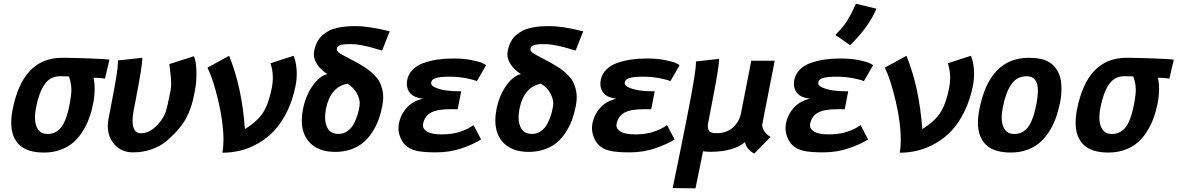

<svg xmlns="http://www.w3.org/2000/svg" viewBox="-20 -813 6299 1027"><path d="M480 -397.5Q486.3 -372.1 486.3 -337.9Q486.3 -300.8 479.5 -265.1Q471.2 -221.2 457.8 -183.6Q444.3 -146 422.4 -110.8Q400.4 -75.7 372.1 -51Q343.8 -26.4 304 -11.7Q264.2 2.9 216.3 2.9H215.3Q125.5 2.9 82.8 -38.8Q40 -80.6 40 -156.7Q40 -189.5 47.4 -226.6Q101.1 -502 309.1 -503.9H313Q363.8 -503.9 456.1 -500.5Q548.3 -497.1 565.4 -494.1Q561.5 -477.5 553.5 -443.6Q545.4 -409.7 541.5 -392.6Q522.9 -396 480 -397.5ZM296.9 -120.6Q334 -154.8 353 -258.8Q353.5 -260.3 354 -262.7Q354.5 -265.1 354.5 -266.6Q361.8 -306.6 361.8 -333Q361.8 -367.2 348.6 -404.3Q312 -405.3 300.8 -405.3Q248.5 -405.3 218.3 -361.3Q188 -317.4 172.4 -235.4Q167 -207 167 -185.1Q167 -143.6 184.1 -119.9Q201.2 -96.2 234.9 -96.2Q254.4 -96.7 267.6 -101.8Q280.8 -106.9 296.9 -120.6Z M560.5 -177.7Q563.5 -192.4 569.1 -222.4Q574.7 -252.4 577.6 -267.1Q610.8 -436 610.8 -478Q610.8 -486.3 610.4 -489.7Q632.3 -492.2 676 -496.8Q719.7 -501.5 741.2 -503.9V-499.5Q741.2 -461.9 706.1 -279.8Q699.7 -247.6 694.8 -222.2Q689 -191.4 689 -168.5Q689 -100.1 733.4 -100.1Q783.2 -100.1 827.6 -150.9Q854.5 -182.1 864.7 -210.2Q875 -238.3 892.1 -326.7Q895.5 -344.2 895.5 -367.2Q895.5 -383.3 894 -399.7Q892.6 -416 889.2 -442.1Q885.7 -468.3 885.7 -470.2Q907.7 -477.1 951.4 -491.2Q995.1 -505.4 1017.1 -512.2Q1030.8 -481.4 1030.8 -420.9Q1030.8 -366.2 1023.9 -336.9Q1023.4 -335.9 1023.4 -334Q1023.4 -332 1022.9 -331.1Q1022.5 -328.1 1021.2 -322Q1020 -315.9 1019.5 -313Q1005.9 -236.3 974.9 -179.2Q943.8 -122.1 872.6 -60.1Q841.8 -33.2 794.4 -15.6Q747.1 2 691.4 2Q630.9 2 593.8 -38.6Q556.6 -79.1 556.6 -140.1Q556.6 -157.2 560.5 -177.7Z M1205.6 -514.6Q1274.4 -345.2 1290 -122.6Q1358.9 -165 1388.4 -212.9Q1418 -260.7 1434.1 -343.8Q1439.5 -372.1 1439.5 -397.5Q1439.5 -410.2 1438 -423.3Q1436.5 -436.5 1435.1 -442.9Q1433.6 -449.2 1430.7 -461.2Q1427.7 -473.1 1427.2 -474.6Q1447.8 -481.4 1489 -494.9Q1530.3 -508.3 1550.8 -514.6Q1567.4 -470.7 1567.4 -419.4Q1567.4 -386.2 1561 -354.5Q1545.9 -278.3 1515.9 -217Q1485.8 -155.8 1447.8 -115Q1409.7 -74.2 1362.5 -47.1Q1315.4 -20 1267.6 -8.1Q1219.7 3.9 1169.4 3.9Q1175.3 -25.9 1175.3 -64Q1175.3 -156.2 1147.9 -272.7Q1120.6 -389.2 1089.8 -451.2Q1109.4 -461.4 1147.7 -482.9Q1186 -504.4 1205.6 -514.6Z M1838.4 -365.2Q1746.6 -348.1 1723.1 -229Q1718.8 -205.1 1718.8 -185.5Q1718.8 -147 1735.4 -121.8Q1752 -96.7 1791.5 -96.7Q1814.9 -96.7 1834.2 -109.1Q1853.5 -121.6 1864.7 -138.2Q1876 -154.8 1885 -178.5Q1894 -202.1 1897.2 -216.6Q1900.4 -231 1903.3 -247.1Q1904.3 -253.9 1904.3 -258.8Q1904.3 -285.2 1887.9 -315.2Q1871.6 -345.2 1838.4 -365.2ZM2024.9 -246.1Q2017.1 -206.1 2004.4 -171.6Q1991.7 -137.2 1970.7 -105Q1949.7 -72.8 1922.6 -50Q1895.5 -27.3 1857.2 -13.9Q1818.8 -0.5 1772.9 -0.5H1772Q1687.5 -1 1640.9 -46.1Q1594.2 -91.3 1594.2 -169.9Q1594.2 -196.8 1600.1 -226.6Q1613.8 -297.9 1650.6 -352.1Q1687.5 -406.2 1731.4 -417Q1722.2 -421.9 1716.6 -426.3Q1710.9 -430.7 1703.4 -438Q1695.8 -445.3 1694.3 -446.8Q1680.2 -460.4 1669.4 -481.2Q1658.7 -502 1658.7 -523.9Q1658.7 -531.2 1660.2 -538.6Q1665.5 -566.9 1677 -588.9Q1688.5 -610.8 1705.3 -625.2Q1722.2 -639.6 1741.2 -649.4Q1760.3 -659.2 1784.7 -664.3Q1809.1 -669.4 1831.8 -671.4Q1854.5 -673.3 1882.3 -673.3Q1954.1 -673.3 2064.5 -645.5Q2057.6 -628.4 2044.2 -594Q2030.8 -559.6 2023.9 -542.5Q1982.4 -554.7 1962.2 -560.3Q1941.9 -565.9 1911.9 -571.5Q1881.8 -577.1 1859.9 -577.1Q1841.8 -577.1 1829.8 -576.4Q1817.9 -575.7 1805.7 -573Q1793.5 -570.3 1787.6 -564.2Q1781.7 -558.1 1781.7 -548.8Q1781.7 -543 1787.4 -536.9Q1793 -530.8 1798.1 -527.6Q1803.2 -524.4 1812.5 -519Q1824.2 -512.7 1851.1 -498.5Q1877.9 -484.4 1890.9 -477.3Q1903.8 -470.2 1926.5 -456.1Q1949.2 -441.9 1960.9 -431.6Q1972.7 -421.4 1988 -405.3Q2003.4 -389.2 2011 -373.5Q2018.6 -357.9 2024.2 -337.4Q2029.8 -316.9 2029.8 -293.9Q2029.8 -270.5 2024.9 -246.1Z M2553.2 -67.4Q2513.7 -41.5 2449.7 -19.8Q2385.7 2 2313 2Q2245.1 2 2208.7 -6.1Q2172.4 -14.2 2149.4 -35.6Q2130.9 -53.2 2121.1 -78.6Q2111.3 -104 2111.3 -128.4Q2111.3 -138.2 2112.8 -147Q2121.6 -197.8 2154.3 -235.1Q2187 -272.5 2242.2 -285.2Q2197.8 -290 2177 -311.3Q2156.2 -332.5 2156.2 -364.3Q2156.2 -375.5 2158.2 -385.3Q2164.6 -417.5 2188 -440.9Q2211.4 -464.4 2246.8 -476.6Q2282.2 -488.8 2320.3 -494.4Q2358.4 -500 2402.3 -500H2408.7Q2460 -500 2501.5 -491.7Q2543 -483.4 2557.9 -476.6Q2572.8 -469.7 2580.1 -464.4Q2571.8 -449.7 2555.2 -421.1Q2538.6 -392.6 2530.3 -378.4Q2520.5 -385.3 2476.3 -394Q2432.1 -402.8 2384.3 -402.8Q2337.9 -402.8 2313.2 -396.2Q2288.6 -389.6 2286.6 -371.6Q2286.6 -371.1 2286.4 -369.9Q2286.1 -368.7 2286.1 -368.2Q2286.1 -353 2314 -342.5Q2341.8 -332 2373 -328.4Q2404.3 -324.7 2432.1 -324.7H2435.5H2438H2446.8Q2443.8 -308.6 2437.5 -276.6Q2431.2 -244.6 2428.2 -228.5Q2421.9 -228.5 2409.2 -228.8Q2396.5 -229 2390.1 -229Q2317.9 -229 2284.4 -210.2Q2251 -191.4 2242.7 -149.4Q2242.2 -147 2242.2 -142.1Q2242.2 -122.1 2265.9 -108.2Q2289.6 -94.2 2344.2 -94.2Q2399.9 -94.2 2443.1 -108.9Q2486.3 -123.5 2512.7 -144Q2519.5 -131.3 2533 -105.7Q2546.4 -80.1 2553.2 -67.4Z M2873.5 -365.2Q2781.7 -348.1 2758.3 -229Q2753.9 -205.1 2753.9 -185.5Q2753.9 -147 2770.5 -121.8Q2787.1 -96.7 2826.7 -96.7Q2850.1 -96.7 2869.4 -109.1Q2888.7 -121.6 2899.9 -138.2Q2911.1 -154.8 2920.2 -178.5Q2929.2 -202.1 2932.4 -216.6Q2935.5 -231 2938.5 -247.1Q2939.5 -253.9 2939.5 -258.8Q2939.5 -285.2 2923.1 -315.2Q2906.7 -345.2 2873.5 -365.2ZM3060.1 -246.1Q3052.2 -206.1 3039.6 -171.6Q3026.9 -137.2 3005.9 -105Q2984.9 -72.8 2957.8 -50Q2930.7 -27.3 2892.3 -13.9Q2854 -0.5 2808.1 -0.5H2807.1Q2722.7 -1 2676 -46.1Q2629.4 -91.3 2629.4 -169.9Q2629.4 -196.8 2635.3 -226.6Q2648.9 -297.9 2685.8 -352.1Q2722.7 -406.2 2766.6 -417Q2757.3 -421.9 2751.7 -426.3Q2746.1 -430.7 2738.5 -438Q2731 -445.3 2729.5 -446.8Q2715.3 -460.4 2704.6 -481.2Q2693.8 -502 2693.8 -523.9Q2693.8 -531.2 2695.3 -538.6Q2700.7 -566.9 2712.2 -588.9Q2723.6 -610.8 2740.5 -625.2Q2757.3 -639.6 2776.4 -649.4Q2795.4 -659.2 2819.8 -664.3Q2844.2 -669.4 2866.9 -671.4Q2889.6 -673.3 2917.5 -673.3Q2989.3 -673.3 3099.6 -645.5Q3092.8 -628.4 3079.3 -594Q3065.9 -559.6 3059.1 -542.5Q3017.6 -554.7 2997.3 -560.3Q2977.1 -565.9 2947 -571.5Q2917 -577.1 2895 -577.1Q2877 -577.1 2865 -576.4Q2853 -575.7 2840.8 -573Q2828.6 -570.3 2822.8 -564.2Q2816.9 -558.1 2816.9 -548.8Q2816.9 -543 2822.5 -536.9Q2828.1 -530.8 2833.3 -527.6Q2838.4 -524.4 2847.7 -519Q2859.4 -512.7 2886.2 -498.5Q2913.1 -484.4 2926 -477.3Q2939 -470.2 2961.7 -456.1Q2984.4 -441.9 2996.1 -431.6Q3007.8 -421.4 3023.2 -405.3Q3038.6 -389.2 3046.1 -373.5Q3053.7 -357.9 3059.3 -337.4Q3064.9 -316.9 3064.9 -293.9Q3064.9 -270.5 3060.1 -246.1Z M3588.4 -67.4Q3548.8 -41.5 3484.9 -19.8Q3420.9 2 3348.1 2Q3280.3 2 3243.9 -6.1Q3207.5 -14.2 3184.6 -35.6Q3166 -53.2 3156.2 -78.6Q3146.5 -104 3146.5 -128.4Q3146.5 -138.2 3147.9 -147Q3156.7 -197.8 3189.5 -235.1Q3222.2 -272.5 3277.3 -285.2Q3232.9 -290 3212.2 -311.3Q3191.4 -332.5 3191.4 -364.3Q3191.4 -375.5 3193.4 -385.3Q3199.7 -417.5 3223.1 -440.9Q3246.6 -464.4 3282 -476.6Q3317.4 -488.8 3355.5 -494.4Q3393.6 -500 3437.5 -500H3443.8Q3495.1 -500 3536.6 -491.7Q3578.1 -483.4 3593 -476.6Q3607.9 -469.7 3615.2 -464.4Q3606.9 -449.7 3590.3 -421.1Q3573.7 -392.6 3565.4 -378.4Q3555.7 -385.3 3511.5 -394Q3467.3 -402.8 3419.4 -402.8Q3373 -402.8 3348.4 -396.2Q3323.7 -389.6 3321.8 -371.6Q3321.8 -371.1 3321.5 -369.9Q3321.3 -368.7 3321.3 -368.2Q3321.3 -353 3349.1 -342.5Q3377 -332 3408.2 -328.4Q3439.5 -324.7 3467.3 -324.7H3470.7H3473.1H3481.9Q3479 -308.6 3472.7 -276.6Q3466.3 -244.6 3463.4 -228.5Q3457 -228.5 3444.3 -228.8Q3431.6 -229 3425.3 -229Q3353 -229 3319.6 -210.2Q3286.1 -191.4 3277.8 -149.4Q3277.3 -147 3277.3 -142.1Q3277.3 -122.1 3301 -108.2Q3324.7 -94.2 3379.4 -94.2Q3435.1 -94.2 3478.3 -108.9Q3521.5 -123.5 3547.9 -144Q3554.7 -131.3 3568.1 -105.7Q3581.5 -80.1 3588.4 -67.4Z M3740.7 -3.9Q3733.9 28.8 3720.5 95Q3707 161.1 3700.2 194.3Q3680.2 194.3 3639.4 193.8Q3598.6 193.4 3578.1 192.9Q3585 159.2 3606.9 52.7Q3628.9 -53.7 3640.1 -111.8Q3654.8 -186.5 3666.5 -246.1Q3702.6 -433.6 3702.6 -475.1Q3702.6 -481.9 3702.1 -484.4Q3722.7 -486.8 3763.9 -491.2Q3805.2 -495.6 3825.7 -498V-493.2Q3825.7 -479 3823 -456.8Q3820.3 -434.6 3813.7 -397.5Q3807.1 -360.4 3801.5 -330.6Q3795.9 -300.8 3784.4 -241.2Q3772.9 -181.6 3766.1 -145.5V-142.6Q3766.1 -118.7 3775.6 -109.6Q3785.2 -100.6 3814 -100.6Q3841.3 -100.6 3864 -109.4Q3886.7 -118.2 3899.9 -130.1Q3913.1 -142.1 3923.1 -157.7Q3933.1 -173.3 3937 -184.1Q3940.9 -194.8 3942.9 -204.1L3998.5 -488.3H4124Q4112.8 -432.1 4090.8 -319.1Q4068.8 -206.1 4057.6 -149.4Q4057.1 -147.5 4057.1 -144Q4057.1 -126.5 4071 -107.7Q4085 -88.9 4102.1 -81.1Q4087.4 -65.9 4058.3 -36.1Q4029.3 -6.3 4015.1 8.3Q3973.6 -12.2 3964.8 -52.7Q3907.2 -3.4 3787.6 -1H3783.2Q3761.7 -1 3740.7 -3.9Z M4448.2 -626Q4488.8 -666.5 4509.8 -699.2Q4530.8 -731.9 4558.1 -793L4668 -766.6Q4628.9 -670.9 4527.3 -571.3Q4514.2 -580.6 4487.8 -598.9Q4461.4 -617.2 4448.2 -626ZM4623.5 -67.4Q4584 -41.5 4520 -19.8Q4456.1 2 4383.3 2Q4315.4 2 4279.1 -6.1Q4242.7 -14.2 4219.7 -35.6Q4201.2 -53.2 4191.4 -78.6Q4181.6 -104 4181.6 -128.4Q4181.6 -138.2 4183.1 -147Q4191.9 -197.8 4224.6 -235.1Q4257.3 -272.5 4312.5 -285.2Q4268.1 -290 4247.3 -311.3Q4226.6 -332.5 4226.6 -364.3Q4226.6 -375.5 4228.5 -385.3Q4234.9 -417.5 4258.3 -440.9Q4281.7 -464.4 4317.1 -476.6Q4352.5 -488.8 4390.6 -494.4Q4428.7 -500 4472.7 -500H4479Q4530.3 -500 4571.8 -491.7Q4613.3 -483.4 4628.2 -476.6Q4643.1 -469.7 4650.4 -464.4Q4642.1 -449.7 4625.5 -421.1Q4608.9 -392.6 4600.6 -378.4Q4590.8 -385.3 4546.6 -394Q4502.4 -402.8 4454.6 -402.8Q4408.2 -402.8 4383.5 -396.2Q4358.9 -389.6 4356.9 -371.6Q4356.9 -371.1 4356.7 -369.9Q4356.4 -368.7 4356.4 -368.2Q4356.4 -353 4384.3 -342.5Q4412.1 -332 4443.4 -328.4Q4474.6 -324.7 4502.4 -324.7H4505.9H4508.3H4517.1Q4514.2 -308.6 4507.8 -276.6Q4501.5 -244.6 4498.5 -228.5Q4492.2 -228.5 4479.5 -228.8Q4466.8 -229 4460.4 -229Q4388.2 -229 4354.7 -210.2Q4321.3 -191.4 4313 -149.4Q4312.5 -147 4312.5 -142.1Q4312.5 -122.1 4336.2 -108.2Q4359.9 -94.2 4414.6 -94.2Q4470.2 -94.2 4513.4 -108.9Q4556.6 -123.5 4583 -144Q4589.8 -131.3 4603.3 -105.7Q4616.7 -80.1 4623.5 -67.4Z M4828.6 -514.6Q4897.5 -345.2 4913.1 -122.6Q4981.9 -165 5011.5 -212.9Q5041 -260.7 5057.1 -343.8Q5062.5 -372.1 5062.5 -397.5Q5062.5 -410.2 5061 -423.3Q5059.6 -436.5 5058.1 -442.9Q5056.6 -449.2 5053.7 -461.2Q5050.8 -473.1 5050.3 -474.6Q5070.8 -481.4 5112.1 -494.9Q5153.3 -508.3 5173.8 -514.6Q5190.4 -470.7 5190.4 -419.4Q5190.4 -386.2 5184.1 -354.5Q5168.9 -278.3 5138.9 -217Q5108.9 -155.8 5070.8 -115Q5032.7 -74.2 4985.6 -47.1Q4938.5 -20 4890.6 -8.1Q4842.8 3.9 4792.5 3.9Q4798.3 -25.9 4798.3 -64Q4798.3 -156.2 4771 -272.7Q4743.7 -389.2 4712.9 -451.2Q4732.4 -461.4 4770.8 -482.9Q4809.1 -504.4 4828.6 -514.6Z M5467.8 -120.6Q5504.9 -154.8 5523.9 -258.8Q5524.4 -260.3 5524.9 -262.7Q5525.4 -265.1 5525.4 -266.6Q5531.7 -302.2 5531.7 -327.6Q5531.7 -405.3 5471.7 -405.3Q5419.4 -405.3 5389.2 -361.3Q5358.9 -317.4 5343.3 -235.4Q5337.9 -207 5337.9 -185.1Q5337.9 -143.6 5355 -119.9Q5372.1 -96.2 5405.8 -96.2Q5425.3 -96.7 5438.5 -101.8Q5451.7 -106.9 5467.8 -120.6ZM5386.2 2.9Q5296.4 2.9 5253.7 -38.8Q5210.9 -80.6 5210.9 -156.7Q5210.9 -189.5 5218.3 -226.6Q5272 -503.9 5483.9 -503.9Q5554.2 -503.9 5593.3 -479.7Q5632.3 -455.6 5648.9 -405.8Q5657.7 -379.4 5657.7 -339.4Q5657.7 -300.8 5650.4 -265.1Q5641.6 -221.2 5628.2 -183.6Q5614.7 -146 5592.8 -110.8Q5570.8 -75.7 5542.7 -51Q5514.6 -26.4 5474.9 -11.7Q5435.1 2.9 5387.2 2.9Z M6173.3 -397.5Q6179.7 -372.1 6179.7 -337.9Q6179.7 -300.8 6172.9 -265.1Q6164.6 -221.2 6151.1 -183.6Q6137.7 -146 6115.7 -110.8Q6093.8 -75.7 6065.4 -51Q6037.1 -26.4 5997.3 -11.7Q5957.5 2.9 5909.7 2.9H5908.7Q5818.8 2.9 5776.1 -38.8Q5733.4 -80.6 5733.4 -156.7Q5733.4 -189.5 5740.7 -226.6Q5794.4 -502 6002.4 -503.9H6006.3Q6057.1 -503.9 6149.4 -500.5Q6241.7 -497.1 6258.8 -494.1Q6254.9 -477.5 6246.8 -443.6Q6238.8 -409.7 6234.9 -392.6Q6216.3 -396 6173.3 -397.5ZM5990.2 -120.6Q6027.3 -154.8 6046.4 -258.8Q6046.9 -260.3 6047.4 -262.7Q6047.9 -265.1 6047.9 -266.6Q6055.2 -306.6 6055.2 -333Q6055.2 -367.2 6042 -404.3Q6005.4 -405.3 5994.1 -405.3Q5941.9 -405.3 5911.6 -361.3Q5881.3 -317.4 5865.7 -235.4Q5860.4 -207 5860.4 -185.1Q5860.4 -143.6 5877.4 -119.9Q5894.5 -96.2 5928.2 -96.2Q5947.8 -96.7 5960.9 -101.8Q5974.1 -106.9 5990.2 -120.6Z"/></svg>

Font: Fantasque Sans Mono
Style: Bold Italic
Weight: 700
Italic angle: -11°
Monospace: yes
Designer: Jany Belluz
Version: Version 1.7.1